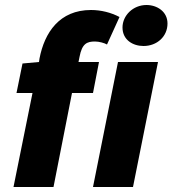

<svg xmlns="http://www.w3.org/2000/svg" viewBox="-20 -748 690 768"><path d="M34 0H194L268 -376H352L376 -500H294L298 -520C308 -574 328 -582 360 -582C376 -582 398 -576 408 -570L458 -680C424 -698 384 -708 344 -708C218 -708 158 -618 138 -514L136 -500L70 -494L46 -376H110ZM352 0H512L612 -500H452ZM554 -564C608 -564 650 -602 650 -654C650 -702 608 -728 566 -728C512 -728 470 -686 470 -638C470 -588 512 -564 554 -564Z"/></svg>

Font: Source Sans Pro Black
Style: Italic
Weight: 900
Italic angle: -11°
Designer: Paul D. Hunt
Foundry: Adobe Systems Incorporated
Version: Version 3.006;hotconv 1.0.111;makeotfexe 2.5.65597